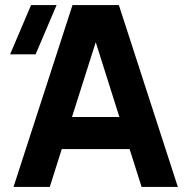

<svg xmlns="http://www.w3.org/2000/svg" viewBox="-20 -740 740 760"><path d="M684 0H540.5L493 -150H224.5L177 0H33.5L267 -720H450.5ZM452.5 -277 359 -573 265 -277ZM121 -525H20L103 -720H204Z"/></svg>

Font: Vela Sans ExtBd
Style: Regular
Weight: 800
Designer: Principal design: Mikhail Sharanda - project Manrope.
Design modification: Ravid Balaliev
Foundry: Mikhail Sharanda
Version: Version 1.001